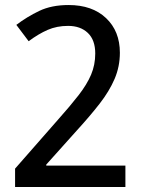

<svg xmlns="http://www.w3.org/2000/svg" viewBox="-20 -744 564 764"><path d="M479 0H40V-73L211 -268Q260 -323 293 -365.5Q326 -408 342.5 -447Q359 -486 359 -531Q359 -585 329.5 -613Q300 -641 251 -641Q206 -641 169.5 -625Q133 -609 94 -580L45 -645Q87 -677 136 -700.5Q185 -724 253 -724Q347 -724 402 -672Q457 -620 457 -534Q457 -479 436 -430Q415 -381 376.5 -331.5Q338 -282 285 -224L164 -89V-85H479Z"/></svg>

Font: Noto Sans Sinhala SemiCondensed Medium
Style: Regular
Weight: 500
Width: 4
Designer: Jelle Bosma - Monotype Design Team
Foundry: Monotype Imaging Inc.
Version: Version 2.006; ttfautohint (v1.8.4.7-5d5b)